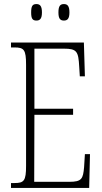

<svg xmlns="http://www.w3.org/2000/svg" viewBox="-20 -923 500 943"><path d="M294 -822C311 -822 321 -831 321 -862C321 -894 311 -903 294 -903C276 -903 267 -894 267 -862C267 -831 276 -822 294 -822ZM159 -822C176 -822 186 -831 186 -862C186 -894 176 -903 159 -903C140 -903 133 -894 133 -862C133 -831 140 -822 159 -822ZM34 0H418L422 -166H397L393 -102C388 -45 382 -30 320 -30H148L149 -359H339V-389H149V-684H294C358 -684 365 -670 369 -596L372 -548H397L392 -714H34V-690H51C98 -690 108 -679 108 -605V-108C108 -35 98 -24 51 -24H34Z"/></svg>

Font: Noto Serif Tamil ExtraCondensed ExtraLight
Style: Regular
Weight: 200
Width: 2
Designer: Indian Type Foundry, Tom Grace, and the Monotype Design Team
Foundry: Monotype Imaging Inc.
Version: Version 2.004